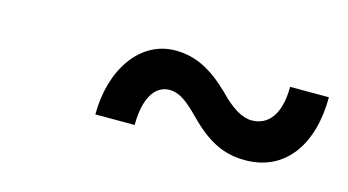

<svg xmlns="http://www.w3.org/2000/svg" viewBox="-36 -445 633 349"><g transform="rotate(15 281.0 -271.0)"><path d="M553 -341H480C480 -289 459 -264 428 -264C410 -264 390 -276 366 -301C331 -335 300 -351 262 -351C196 -351 151 -286 151 -201H225C225 -250 242 -279 270 -279C289 -279 304 -267 326 -245C363 -207 394 -191 435 -191C513 -191 553 -255 553 -341Z"/></g></svg>

Font: Goli SemiBold
Style: Regular
Weight: 600
Designer: jaikishan Patel
Foundry: MagicType
Version: Version 1.000;Glyphs 3.2 (3242)